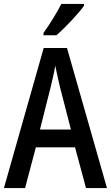

<svg xmlns="http://www.w3.org/2000/svg" viewBox="-20 -960 566 980"><path d="M409 -931V-940H293C271 -896 237 -841 202 -792V-780H268C312 -818 382 -892 409 -931ZM419 0H526L322 -715H203L0 0H108L163 -208H363ZM286 -516 342 -299H184L239 -517C246 -547 257 -592 262 -625C268 -594 278 -551 286 -516Z"/></svg>

Font: Noto Sans Gurmukhi UI Condensed Medium
Style: Regular
Weight: 500
Width: 3
Designer: Jelle Bosma - Monotype Design Team
Foundry: Monotype Imaging Inc.
Version: Version 2.004